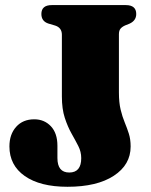

<svg xmlns="http://www.w3.org/2000/svg" viewBox="-20 -718 593 754"><path d="M493 -142.5Q493 -71 427 -27.8Q361 15.5 245 15.5Q137.5 15.5 77.2 -26.8Q17 -69 17 -143Q17 -190.5 43.5 -220Q70 -249.5 114.5 -249.5Q154 -249.5 179.8 -222.2Q205.5 -195 205.5 -145.5V-97.5Q205.5 -40.5 252 -40.5Q299 -40.5 299 -97Q299 -122 287.5 -144.5Q276 -167 261 -193.5Q246 -220 234.5 -255Q223 -290 223 -339.5V-581.5Q223 -609 197 -617.5L170 -625.5Q142.5 -634.5 142.5 -663Q142.5 -698 183.5 -698H474Q515 -698 515 -663Q515 -637 488.5 -625L471 -618Q459 -612.5 453 -605Q447 -597.5 447 -583.5V-355Q447 -315 453.8 -287.2Q460.5 -259.5 469.8 -237.2Q479 -215 486 -193Q493 -171 493 -142.5Z"/></svg>

Font: Fraunces 72pt S050 Black
Style: Regular
Weight: 900
Version: Version 1.000; ttfautohint (v1.8.3)